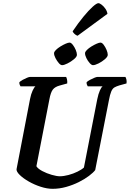

<svg xmlns="http://www.w3.org/2000/svg" viewBox="-20 -1188 817 1208"><path d="M311 0Q276 0 236 -13Q196 -26 161 -46Q126 -66 104.5 -87Q83 -108 84 -123L169 -565Q175 -596 185 -617.5Q195 -639 203 -645H109Q107 -648 104 -655Q101 -662 102 -671Q109 -678 122.5 -685.5Q136 -693 149.5 -698.5Q163 -704 169 -704H396Q399 -699 401.5 -688.5Q404 -678 403 -663L356 -650Q326 -642 312.5 -624.5Q299 -607 291 -564L209 -142Q219 -126 246.5 -111.5Q274 -97 305.5 -88Q337 -79 356 -79Q381 -79 411 -87Q441 -95 467.5 -108Q494 -121 508 -134L592 -564Q599 -598 608.5 -619Q618 -640 626 -645H532Q530 -648 527 -655Q524 -662 525 -671Q532 -678 546 -685.5Q560 -693 573.5 -698.5Q587 -704 593 -704H769Q772 -700 775 -689Q778 -678 776 -663L732 -651Q712 -645 700 -638Q688 -631 680 -612.5Q672 -594 665 -556L579 -118Q567 -102 540 -81.5Q513 -61 476 -42.5Q439 -24 396.5 -12Q354 0 311 0ZM565 -778Q556 -778 544 -791.5Q532 -805 523.5 -822.5Q515 -840 515 -853Q515 -862 526.5 -873.5Q538 -885 555 -895.5Q572 -906 588 -913Q604 -920 612 -920Q622 -920 632.5 -906Q643 -892 650.5 -874Q658 -856 658 -843Q658 -831 640 -815.5Q622 -800 600 -789Q578 -778 565 -778ZM371 -778Q361 -778 349.5 -791.5Q338 -805 329 -822.5Q320 -840 320 -853Q320 -862 331.5 -873.5Q343 -885 360 -895.5Q377 -906 393 -913Q409 -920 418 -920Q427 -920 438 -906Q449 -892 456.5 -874Q464 -856 464 -843Q464 -831 445.5 -815.5Q427 -800 405 -789Q383 -778 371 -778ZM468 -963Q458 -966 448.5 -975Q439 -984 437 -991Q472 -1043 505 -1083Q538 -1123 563 -1145.5Q588 -1168 599 -1168Q607 -1168 620 -1158Q633 -1148 643.5 -1132.5Q654 -1117 656 -1101Z"/></svg>

Font: Texturina 72pt 72pt Regular
Style: Bold Italic
Weight: 700
Italic angle: -11°
Designer: Guillermo Torres Carreño
Foundry: Omnibus-Type
Version: Version 1.002; ttfautohint (v1.8.3)